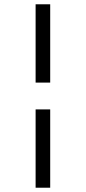

<svg xmlns="http://www.w3.org/2000/svg" viewBox="-20 -719 401 895"><path d="M146 -334V-699H214V-334ZM146 156V-209H214V156Z"/></svg>

Font: Faustina Medium
Style: Regular
Weight: 500
Designer: Alfonso Garcia
Foundry: http://www.omnibus-type.com
Version: Version 1.200